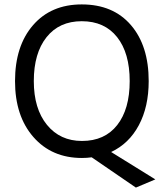

<svg xmlns="http://www.w3.org/2000/svg" viewBox="-20 -707 749 869"><path d="M653 -340Q653 -224 608.5 -140.5Q564 -57 483 -19L683 105L595 142L395 5Q374 8 351 8Q214 8 131 -87Q48 -182 48 -340Q48 -499 129.5 -593Q211 -687 350 -687Q492 -687 572.5 -593.5Q653 -500 653 -340ZM133 -340Q133 -215 192.5 -142Q252 -69 351 -69Q454 -69 510.5 -141Q567 -213 567 -340Q567 -467 510 -539Q453 -611 350 -611Q248 -611 190.5 -538.5Q133 -466 133 -340Z"/></svg>

Font: Hind Siliguri
Style: Regular
Weight: 400
Designer: Jyotish Sonowal
Foundry: Indian Type Foundry
Version: Version 1.001;PS 1.0;hotconv 1.0.86;makeotf.lib2.5.63406; tt